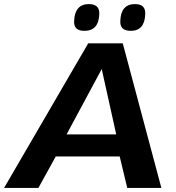

<svg xmlns="http://www.w3.org/2000/svg" viewBox="-56 -920 861 940"><path d="M-36 0 376 -708H545L734 0H567L530 -154H217L132 0ZM270 -262H513L442 -582ZM584 -769Q530 -769 533 -818Q536 -900 605 -900Q658 -900 655 -850Q652 -769 584 -769ZM357 -769Q304 -769 307 -817Q308 -857 326 -878.5Q344 -900 379 -900Q433 -900 430 -850Q427 -769 357 -769Z"/></svg>

Font: Georama Extended SemiBold
Style: Italic
Weight: 600
Width: 7
Italic angle: -9°
Designer: Jean-Baptiste Levee
Foundry: Production Type
Version: Version 1.000